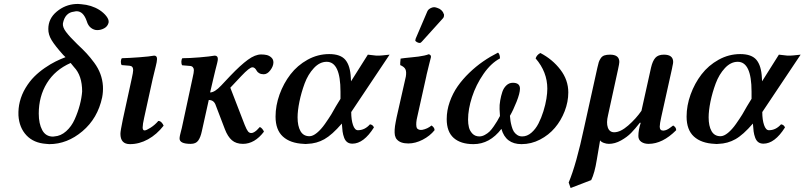

<svg xmlns="http://www.w3.org/2000/svg" viewBox="-20 -717 4065 970"><path d="M354 -377.9 336.9 -398.9Q258.3 -364.3 217 -297.1Q175.8 -230 175.8 -143.1Q175.8 -92.3 193.4 -59.6Q210.9 -26.9 248 -26.9Q252 -26.9 254.9 -27.8Q287.1 -29.8 314.2 -54Q341.3 -78.1 357.4 -114.3Q373.5 -150.4 383.1 -186.5Q392.6 -222.7 395 -254.9Q395 -335.4 354 -377.9ZM311 -428.2 299.8 -439Q257.8 -485.8 240.7 -514.2Q223.6 -542.5 224.1 -570.8Q224.1 -623 266.6 -658.4Q309.1 -693.8 362.8 -696.8Q372.1 -697.8 390.1 -695.8Q441.9 -691.9 481.9 -667Q504.4 -652.3 517.6 -635Q530.8 -617.7 528.8 -604Q528.8 -602.1 527.8 -600.1Q522.9 -583 506.3 -574Q489.7 -564.9 471.2 -564.9Q454.6 -564.9 439.7 -576.2Q424.8 -587.4 418 -610.8Q400.9 -660.2 367.2 -660.2Q361.8 -660.2 354 -658.2Q308.6 -653.3 297.9 -599.1Q295.4 -580.1 313.5 -555.9Q331.5 -531.7 368.2 -496.1L372.1 -492.2Q399.4 -466.8 417.7 -447Q436 -427.2 456.1 -400.1Q476.1 -373 487.1 -343.5Q498 -314 500 -282.2Q501.5 -252.9 496.1 -225.1Q473.6 -119.1 396.5 -54Q319.3 11.2 229 11.2Q221.7 11.2 212.9 9.8Q149.9 5.4 113.5 -33.4Q77.1 -72.3 73.2 -133.8Q71.8 -170.4 80.1 -203.1Q89.4 -240.2 109.4 -273.2Q129.4 -306.2 153.1 -329.8Q176.8 -353.5 206.3 -373.8Q235.8 -394 260.5 -406.2Q285.2 -418.5 311 -428.2Z M751.5 -318.8 708.5 -123Q700.7 -88.9 700.7 -73.2Q700.7 -58.1 710.4 -58.1Q719.2 -58.1 740.7 -71.8Q762.2 -85.4 779.8 -106Q789.1 -106 796.4 -98.1Q803.7 -90.3 806.6 -82Q772 -37.6 727.8 -13.2Q683.6 11.2 636.7 11.2Q588.4 11.2 588.4 -41Q588.4 -55.2 600.6 -113.8L645.5 -319.8Q652.8 -352.5 652.8 -362.8Q652.8 -383.3 634.8 -384.8L594.7 -388.2Q590.3 -394.5 590.6 -405.8Q590.8 -417 595.7 -422.9Q632.8 -423.8 684.6 -427.7Q736.3 -431.6 758.8 -436Q773.4 -436 773.4 -418.9Q773.4 -413.1 771.5 -402.6Q769.5 -392.1 766.8 -381.6Q764.2 -371.1 759.5 -351.8Q754.9 -332.5 751.5 -318.8Z M1057.6 -318.8 1041.5 -250Q1064.9 -250 1097.7 -285.2L1143.6 -334Q1195.3 -388.2 1232.2 -415Q1269 -441.9 1299.3 -441.9Q1314.9 -441.9 1327.6 -439Q1340.3 -436 1350.8 -426.5Q1361.3 -417 1361.3 -401.9Q1361.3 -382.8 1345.9 -362.3Q1330.6 -341.8 1312.5 -341.8Q1298.8 -341.8 1289.6 -347.2Q1280.3 -352.5 1276.9 -359.4Q1273.4 -366.2 1268.1 -371.6Q1262.7 -377 1255.4 -377Q1240.7 -377 1199.2 -333L1143.6 -273.9L1216.3 -85.9Q1226.1 -61.5 1232.9 -53.2Q1239.7 -44.9 1249.5 -44.9Q1256.8 -44.9 1264.6 -49.8Q1272.5 -54.7 1277.3 -59.3Q1282.2 -64 1292.5 -75.2Q1298.3 -73.7 1304.7 -66.2Q1311 -58.6 1313.5 -51.8Q1266.6 9.8 1207.5 9.8Q1172.9 9.8 1151.6 -8.5Q1130.4 -26.9 1116.2 -64L1070.3 -184.1Q1061.5 -211.9 1034.7 -211.9L999.5 -53.2Q993.2 -23.4 981.4 -6.8Q969.7 9.8 943.4 9.8Q887.2 9.8 887.2 -17.1Q887.2 -23.4 889.2 -33Q891.1 -42.5 894.3 -54Q897.5 -65.4 898.4 -69.8L953.6 -326.2Q959.5 -350.6 959.5 -362.8Q959.5 -371.6 954.3 -377.4Q949.2 -383.3 940.4 -383.8L900.4 -387.2Q896 -393.6 896.2 -405.3Q896.5 -417 901.4 -422.9Q936 -422.9 988.3 -427.2Q1040.5 -431.6 1064.5 -436Q1080.6 -436 1080.6 -418.9Q1080.6 -412.1 1077.1 -397.9Q1073.7 -383.8 1067.6 -360.8Q1061.5 -337.9 1057.6 -318.8Z M1677.2 -180.2 1700.2 -217.8V-253.9Q1700.2 -404.8 1630.4 -404.8Q1595.2 -404.8 1565.7 -373Q1536.1 -341.3 1519 -295.2Q1502 -249 1492.7 -203.4Q1483.4 -157.7 1483.4 -124Q1483.4 -80.6 1498 -54.7Q1512.7 -28.8 1543.5 -28.8Q1560.5 -28.8 1581.3 -45.9Q1602.1 -63 1621.6 -90.8Q1641.1 -118.7 1653.6 -138.9Q1666 -159.2 1677.2 -180.2ZM1752.4 -324.2 1753.4 -306.2 1838.4 -440.9Q1875 -436 1881.3 -436H1895Q1899.9 -435.5 1948.2 -440.9L1754.4 -150.9Q1754.4 -111.8 1763.4 -85.4Q1772.5 -59.1 1788.1 -59.1Q1822.8 -59.1 1849.1 -88.9Q1863.8 -86.9 1869.1 -73.2Q1817.4 8.8 1760.3 8.8Q1744.6 8.8 1734.4 1.2Q1724.1 -6.3 1718.5 -21.5Q1712.9 -36.6 1710.7 -52.7Q1708.5 -68.8 1707 -92.8Q1657.7 -35.6 1618.7 -13.7Q1579.6 8.3 1533.2 9.8Q1524.4 11.2 1514.2 9.8Q1446.3 6.8 1409.2 -27.1Q1372.1 -61 1372.1 -127.9Q1372.1 -183.6 1392.3 -239.7Q1412.6 -295.9 1447.5 -341.3Q1482.4 -386.7 1533.9 -415.3Q1585.4 -443.8 1643.1 -443.8Q1700.7 -443.8 1725.1 -414.3Q1749.5 -384.8 1752.4 -324.2Z M2087.9 -126Q2080.6 -96.7 2084 -76.2Q2085.9 -67.4 2090.3 -65.9Q2097.2 -59.1 2113.3 -61Q2139.2 -65.9 2160.2 -83Q2176.3 -71.8 2175.3 -59.1Q2152.3 -30.3 2115.5 -11.2Q2078.6 7.8 2043 7.8Q2002.9 7.8 1985.4 -12.2Q1978.5 -19 1975.1 -33.2Q1970.7 -58.1 1979 -100.1Q1982.4 -114.3 1983.9 -125L2024.9 -306.2Q2025.9 -310.1 2027.6 -318.1Q2029.3 -326.2 2030.3 -330.1Q2034.2 -354.5 2028.3 -366.9Q2022.5 -379.4 2002 -388.2Q2001 -396 2003.9 -420.9Q2007.3 -421.4 2014.4 -422.4Q2021.5 -423.3 2024.9 -423.8Q2036.1 -424.8 2060.8 -427.5Q2085.4 -430.2 2094.2 -431.2Q2126.5 -435.5 2146 -442.9Q2158.7 -439.9 2157.2 -428.2Q2156.7 -424.8 2148.4 -393.6Q2140.1 -362.3 2135.3 -339.8Q2134.8 -335.9 2133.3 -329.6Q2131.8 -323.2 2131.3 -320.8ZM2161.1 -678.2Q2173.3 -683.6 2189.9 -676.8Q2200.7 -673.8 2209.5 -665.8Q2218.3 -657.7 2221.2 -647.9Q2224.6 -643.1 2223.1 -639.2Q2223.1 -629.9 2217.3 -624L2112.3 -507.8Q2106.4 -500 2100.1 -500Q2093.8 -500 2085.9 -504.4Q2078.1 -508.8 2078.1 -513.2V-514.2Q2078.1 -514.6 2078.6 -515.6Q2079.1 -516.6 2079.1 -517.1Q2079.1 -518.1 2079.6 -519.5Q2080.1 -521 2080.1 -522Q2082 -525.9 2083 -528.8L2139.2 -660.2Q2144.5 -671.9 2161.1 -678.2Z M2851.1 -250Q2851.1 -202.6 2832.8 -155.3Q2814.5 -107.9 2783.4 -71.3Q2752.4 -34.7 2708 -11.7Q2663.6 11.2 2614.7 11.2Q2534.7 11.2 2513.2 -65.9Q2454.1 11.2 2372.1 11.2Q2307.6 11.2 2272.2 -20Q2236.8 -51.3 2236.8 -115.2Q2236.8 -159.2 2252 -202.1Q2267.1 -245.1 2292 -280.8Q2316.9 -316.4 2350.8 -349.1Q2384.8 -381.8 2420.9 -406.7Q2457 -431.6 2496.1 -451.2Q2505.9 -442.9 2505.9 -421.9Q2460.4 -397.9 2422.6 -343.3Q2384.8 -288.6 2364.7 -226.8Q2344.7 -165 2344.7 -112.8Q2344.7 -91.3 2349.1 -73.5Q2353.5 -55.7 2366.9 -41.7Q2380.4 -27.8 2401.9 -27.8Q2415.5 -27.8 2429.4 -35.4Q2443.4 -43 2453.4 -52.7Q2463.4 -62.5 2474.6 -78.9Q2485.8 -95.2 2491.7 -105.2Q2497.6 -115.2 2505.9 -130.9Q2504.9 -145 2503.9 -165.5Q2502.9 -186 2507.1 -209.5Q2511.2 -232.9 2517.8 -252.7Q2524.4 -272.5 2538.3 -285.6Q2552.2 -298.8 2570.8 -298.8Q2606.9 -298.8 2606.9 -269Q2606.9 -246.1 2589.8 -203.1Q2572.8 -160.2 2556.2 -131.8Q2557.6 -115.7 2559.1 -105.7Q2560.5 -95.7 2564.9 -79.3Q2569.3 -63 2575.4 -53Q2581.5 -43 2592.5 -35.4Q2603.5 -27.8 2618.2 -27.8Q2643.1 -27.8 2664.6 -46.4Q2686 -64.9 2700.4 -93Q2714.8 -121.1 2725.3 -154.8Q2735.8 -188.5 2740.5 -218Q2745.1 -247.6 2745.1 -269Q2745.1 -353.5 2686 -421.9Q2691.9 -439.9 2710 -449.2Q2771 -417.5 2811 -365.2Q2851.1 -313 2851.1 -250Z M2931.2 -73.2 2998 -375Q3002 -393.6 3005.1 -403.1Q3008.3 -412.6 3015.1 -422.9Q3022 -433.1 3033.2 -437Q3044.4 -440.9 3062 -440.9Q3108.9 -440.9 3108.9 -403.8Q3108.9 -396 3102.1 -365.2L3051.8 -134.8Q3042.5 -96.7 3050.8 -72.8Q3059.1 -48.8 3083 -48.8Q3114.7 -48.8 3153.8 -83Q3192.9 -117.2 3220.7 -157.2L3269 -375Q3276.9 -409.2 3291 -425Q3305.2 -440.9 3334 -440.9Q3380.9 -440.9 3380.9 -403.8Q3380.9 -400.4 3379.9 -394.8Q3378.9 -389.2 3377.2 -381.8Q3375.5 -374.5 3375 -370.1L3320.8 -126Q3313 -90.8 3313 -77.1Q3313 -57.1 3331.1 -57.1Q3335.4 -57.1 3340.3 -58.6Q3345.2 -60.1 3348.9 -61.5Q3352.5 -63 3357.9 -66.4Q3363.3 -69.8 3365.7 -71.8Q3368.2 -73.7 3374 -77.9Q3379.9 -82 3380.9 -83Q3397 -73.2 3396 -59.1Q3327.1 9.8 3256.8 9.8Q3234.4 9.8 3219.7 -0.5Q3205.1 -10.7 3205.1 -29.8Q3205.1 -60.1 3216.8 -96.2L3212.9 -97.2Q3189 -66.4 3168.5 -45.4Q3147.9 -24.4 3117.2 -7.3Q3086.4 9.8 3056.2 9.8Q3043.5 9.8 3030.3 4.9Q3017.1 0 3011.7 -7.8L2995.1 89.8Q2984.4 157.2 2966.8 192.9L2862.8 232.9L2853 205.1Q2891.6 113.3 2931.2 -73.2Z M3753.9 -180.2 3776.9 -217.8V-253.9Q3776.9 -404.8 3707 -404.8Q3671.9 -404.8 3642.3 -373Q3612.8 -341.3 3595.7 -295.2Q3578.6 -249 3569.3 -203.4Q3560.1 -157.7 3560.1 -124Q3560.1 -80.6 3574.7 -54.7Q3589.4 -28.8 3620.1 -28.8Q3637.2 -28.8 3658 -45.9Q3678.7 -63 3698.2 -90.8Q3717.8 -118.7 3730.2 -138.9Q3742.7 -159.2 3753.9 -180.2ZM3829.1 -324.2 3830.1 -306.2 3915 -440.9Q3951.7 -436 3958 -436H3971.7Q3976.6 -435.5 4024.9 -440.9L3831.1 -150.9Q3831.1 -111.8 3840.1 -85.4Q3849.1 -59.1 3864.7 -59.1Q3899.4 -59.1 3925.8 -88.9Q3940.4 -86.9 3945.8 -73.2Q3894 8.8 3836.9 8.8Q3821.3 8.8 3811 1.2Q3800.8 -6.3 3795.2 -21.5Q3789.6 -36.6 3787.4 -52.7Q3785.2 -68.8 3783.7 -92.8Q3734.4 -35.6 3695.3 -13.7Q3656.2 8.3 3609.9 9.8Q3601.1 11.2 3590.8 9.8Q3522.9 6.8 3485.8 -27.1Q3448.7 -61 3448.7 -127.9Q3448.7 -183.6 3469 -239.7Q3489.3 -295.9 3524.2 -341.3Q3559.1 -386.7 3610.6 -415.3Q3662.1 -443.8 3719.7 -443.8Q3777.3 -443.8 3801.8 -414.3Q3826.2 -384.8 3829.1 -324.2Z"/></svg>

Font: Common Serif SemiBold
Style: Italic
Weight: 600
Italic angle: -12°
Designer: Philipp H. Poll, Khaled Hosny
Foundry: Stefan Peev, Context Ltd.
Version: Version 1.026